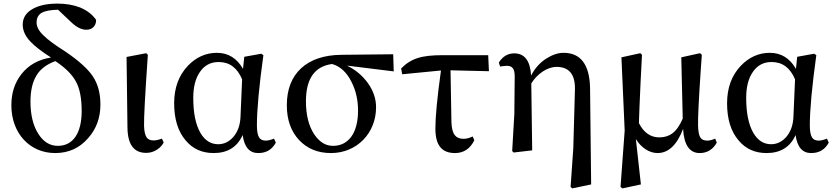

<svg xmlns="http://www.w3.org/2000/svg" viewBox="-20 -834 4635 1065"><path d="M286 15C361 15 422 -13 470 -69C515 -120 537 -182 537 -254C537 -317 523 -369 494 -412C466 -453 416 -498 344 -547C285 -584 245 -614 223 -636C196 -661 183 -685 183 -709C183 -735 193 -753 213 -764C232 -774 261 -779 302 -780L377 -709C406 -682 433 -669 459 -669C492 -669 514 -691 513 -724C492 -754 462 -777 423 -793C386 -807 345 -814 299 -814C244 -814 199 -805 164 -786C125 -765 106 -736 106 -697C106 -664 121 -631 152 -600C174 -577 211 -548 263 -515C193 -504 138 -473 99 -423C62 -376 43 -319 43 -250C43 -95 145 15 286 15ZM301 -25C257 -25 221 -47 193 -91C164 -136 149 -196 149 -270C149 -330 160 -378 181 -413C202 -450 238 -477 287 -495C343 -458 381 -420 402 -380C423 -341 433 -287 433 -218C433 -95 385 -25 301 -25Z M791 14C813 14 833 8 851 -4C868 -15 880 -28 888 -44L878 -65C859 -58 844 -55 832 -55C815 -55 802 -60 794 -71C785 -84 780 -105 779 -135C778 -183 785 -309 799 -514C800 -521 800 -527 800 -530L791 -539L682 -518L687 -127C688 -33 722 14 791 14Z M1165 15C1242 15 1296 -18 1326 -85C1335 -18 1364 15 1412 15C1457 15 1489 -4 1510 -43L1500 -65C1482 -58 1467 -54 1454 -54C1437 -54 1424 -60 1417 -72C1409 -85 1405 -107 1405 -139C1405 -225 1417 -355 1441 -528L1429 -536L1335 -519L1328 -452C1294 -511 1246 -541 1183 -541C1122 -541 1068 -517 1022 -469C971 -415 946 -346 946 -261C946 -174 967 -105 1010 -55C1049 -8 1101 15 1165 15ZM1190 -34C1149 -34 1116 -55 1091 -98C1065 -144 1052 -208 1052 -291C1052 -351 1064 -399 1089 -435C1114 -472 1149 -490 1193 -490C1253 -490 1296 -458 1323 -394L1314 -185C1312 -140 1299 -104 1275 -75C1251 -48 1223 -34 1190 -34Z M1816 15C1959 15 2066 -95 2066 -239C2066 -286 2051 -331 2020 -374C1990 -415 1952 -447 1905 -470L2164 -438L2161 -533L1874 -530C1778 -529 1704 -504 1651 -456C1598 -407 1571 -339 1571 -250C1571 -169 1594 -105 1640 -56C1685 -9 1743 15 1816 15ZM1827 -25C1786 -25 1752 -46 1723 -89C1692 -136 1677 -197 1677 -272C1677 -397 1725 -466 1822 -479C1868 -466 1904 -432 1930 -379C1954 -332 1966 -279 1966 -221C1966 -158 1953 -109 1928 -75C1903 -42 1870 -25 1827 -25Z M2504 15C2552 15 2588 -9 2611 -56L2602 -77C2583 -68 2566 -64 2551 -64C2529 -64 2513 -71 2503 -84C2491 -99 2485 -123 2484 -158L2479 -444L2692 -439L2688 -528H2436C2376 -528 2330 -523 2297 -512C2262 -501 2232 -482 2205 -454L2211 -422L2426 -443C2405 -292 2395 -185 2395 -122C2395 -74 2404 -39 2423 -17C2440 4 2467 15 2504 15Z M3259 189 3253 -347C3250 -476 3201 -541 3106 -541C3075 -541 3043 -530 3010 -509C2974 -486 2946 -454 2926 -415C2921 -497 2890 -538 2832 -538C2797 -538 2768 -521 2747 -487L2754 -465C2757 -465 2761 -466 2768 -467C2779 -468 2787 -469 2791 -469C2823 -469 2835 -452 2835 -409L2833 -203L2821 4L2829 12L2932 0L2927 -371C2959 -424 3016 -463 3067 -463C3138 -463 3172 -420 3169 -334L3160 -12L3145 203L3154 211Z M3535 189 3507 -63C3536 -15 3582 15 3627 15C3688 15 3735 -30 3769 -119C3774 -30 3805 15 3861 15C3902 15 3934 -4 3956 -43L3947 -65C3931 -58 3916 -54 3903 -54C3885 -54 3872 -60 3865 -71C3857 -83 3853 -105 3852 -137C3851 -180 3856 -283 3867 -446C3870 -482 3872 -510 3873 -530L3863 -539L3759 -516L3767 -176C3750 -137 3731 -110 3709 -94C3689 -79 3665 -72 3637 -72C3589 -72 3551 -98 3524 -151C3525 -191 3528 -265 3533 -373C3536 -437 3539 -489 3541 -530L3532 -539L3427 -516L3445 -110L3422 203L3432 211Z M4232 15C4309 15 4363 -18 4393 -85C4402 -18 4431 15 4479 15C4524 15 4556 -4 4577 -43L4567 -65C4549 -58 4534 -54 4521 -54C4504 -54 4491 -60 4484 -72C4476 -85 4472 -107 4472 -139C4472 -225 4484 -355 4508 -528L4496 -536L4402 -519L4395 -452C4361 -511 4313 -541 4250 -541C4189 -541 4135 -517 4089 -469C4038 -415 4013 -346 4013 -261C4013 -174 4034 -105 4077 -55C4116 -8 4168 15 4232 15ZM4257 -34C4216 -34 4183 -55 4158 -98C4132 -144 4119 -208 4119 -291C4119 -351 4131 -399 4156 -435C4181 -472 4216 -490 4260 -490C4320 -490 4363 -458 4390 -394L4381 -185C4379 -140 4366 -104 4342 -75C4318 -48 4290 -34 4257 -34Z"/></svg>

Font: AllPunType SemiBold
Style: Regular
Weight: 600
Version: 1.0